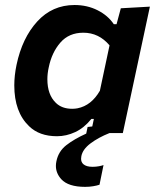

<svg xmlns="http://www.w3.org/2000/svg" viewBox="-20 -531 627 766"><path d="M207.5 12.5Q137 12.5 96 -27.5Q37 -84 37 -190.5Q37 -229.5 46 -272.5Q68.5 -379.5 128.5 -445.2Q188.5 -511 277.5 -511Q328 -511 369.5 -490Q411 -469 434 -434.5H445L462 -498L578 -504.5L470 0H342.5L354.5 -56.5H344.5Q315.5 -20.5 280 -4Q244.5 12.5 207.5 12.5ZM268 -97Q279.5 -97 289.5 -99Q344.5 -110 378.5 -169L417 -350Q374.5 -400.5 312.5 -400.5Q255 -400.5 220.8 -361Q186.5 -321.5 174.5 -262.5Q169 -238 169 -215Q169 -153 203 -120.5Q227 -97 268 -97ZM319.5 214.5Q252.5 214.5 224.5 184Q203 160 203 131Q203 122 205 112.5Q213 73 244.2 48.5Q275.5 24 324 2L329.5 -24.5L391.5 -31L416.5 0Q372.5 17.5 341 41.2Q309.5 65 304.5 92.5Q303.5 98 303.5 102.5Q303.5 116 312.5 124Q324.5 134.5 349 134.5Q363 134.5 374.8 132.2Q386.5 130 393 127.5L377 206Q366.5 209.5 351.5 212Q336.5 214.5 319.5 214.5Z"/></svg>

Font: Heraclito SemiBold
Style: Italic
Weight: 600
Italic angle: -12°
Designer: Kostas Bartsokas (font) & Cristiano Sobral (main changes)
Foundry: Kostas Bartsokas (font) & Cristiano Sobral (main changes)
Version: Version 1.00;July 8, 2020;FontCreator 13.0.0.2655 64-bit